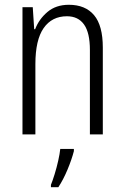

<svg xmlns="http://www.w3.org/2000/svg" viewBox="-20 -613 521 803"><path d="M268 -593Q337 -593 373.5 -549.5Q410 -506 410 -414V-51H356V-404Q356 -476 331.5 -510.5Q307 -545 260 -545Q197 -545 162.5 -495.5Q128 -446 128 -345V-51H74V-583H117L123 -491H127Q143 -533 178.5 -563Q214 -593 268 -593ZM289 19Q280 54 262.5 96Q245 138 224 170H193V160Q200 143 208.5 115.5Q217 88 223.5 59Q230 30 232 10H289Z"/></svg>

Font: Noto Sans Tamil UI Condensed Light
Style: Regular
Weight: 300
Width: 3
Designer: Jelle Bosma - Monotype Design Team
Foundry: Monotype Imaging Inc.
Version: Version 2.004; ttfautohint (v1.8.4.7-5d5b)